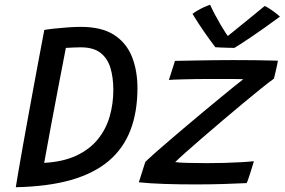

<svg xmlns="http://www.w3.org/2000/svg" viewBox="-20 -776 1202 811"><path d="M46.7 14.8Q50.5 -10.2 58.5 -56.2Q66.4 -102.3 76.9 -161.1Q87.4 -219.8 99.1 -283.7Q110.8 -347.6 122.1 -409.1Q133.4 -470.7 143.1 -522.1Q152.8 -573.6 159.2 -607.5Q165.6 -641.5 167.1 -649.5Q182.1 -652.2 208.9 -655.2Q235.7 -658.2 266 -660.3Q296.4 -662.5 321.6 -662.5Q409.8 -662.5 462.2 -628.4Q514.6 -594.2 537.6 -535.7Q560.6 -477.1 560.6 -403.9Q560.6 -303.3 531 -226.2Q501.5 -149.2 439.5 -96.4Q377.4 -43.7 280.1 -15.8Q182.7 12 46.7 14.8ZM166.6 -88Q247.8 -92.7 303.7 -119.2Q359.6 -145.8 393.9 -188.5Q428.2 -231.2 443.4 -284.5Q458.7 -337.8 458.7 -396.2Q458.7 -448.9 446.4 -489.4Q434.1 -529.9 404.2 -553Q374.4 -576.1 321.1 -576.1Q309.2 -576.1 290 -575.3Q270.7 -574.5 258.2 -573.7Q242.9 -494.6 226.9 -411.3Q210.9 -328 195.6 -245.8Q180.2 -163.7 166.6 -88ZM1021.8 -2.6Q979.9 -0.4 922.2 1.3Q864.4 3 804.4 3Q738.4 3 675.3 1Q612.3 -1.1 566.4 -6L593.9 -92.5Q608 -106.2 633.9 -129.2Q659.8 -152.2 693.7 -181Q727.5 -209.9 765 -241.7Q802.6 -273.6 840 -304.7Q877.4 -335.8 910.8 -363.2Q944.1 -390.6 969.4 -411.1Q994.8 -431.5 1007.6 -441.4Q1000.8 -441.9 985.4 -442.1Q969.9 -442.2 949.3 -442.3Q928.8 -442.3 906 -442.4Q883.2 -442.4 862.2 -442.4Q835 -442.4 806.6 -442Q778.2 -441.5 753.9 -440.9Q729.6 -440.2 713.2 -439.6Q696.8 -438.9 693.4 -438.2L719.1 -518.8Q731 -519 755.2 -519.5Q779.5 -519.9 812.4 -520.6Q845.4 -521.2 883.9 -521.7Q922.4 -522.2 963 -522.2Q1008.8 -522.2 1059 -521.7Q1109.2 -521.2 1153.8 -519.7Q1153.8 -517.2 1151.6 -507.1Q1149.4 -497 1146.6 -484Q1143.8 -471 1141 -459.8Q1138.3 -448.5 1137.1 -443.9Q1116.4 -429.1 1081.7 -401.2Q1046.9 -373.3 1004.7 -338.1Q962.4 -302.9 918.5 -265.6Q874.6 -228.3 834.6 -193.7Q794.6 -159 764.3 -132.2Q734.1 -105.4 720.1 -91.4Q732.9 -89.1 770.7 -88Q808.5 -86.9 851.9 -86.9Q889.5 -86.9 928.1 -87.9Q966.6 -88.9 999.3 -90.9Q1032.1 -92.8 1052.4 -95.1Q1051.2 -90.6 1047.2 -77.6Q1043.3 -64.6 1038.3 -48.9Q1033.3 -33.2 1028.8 -20.2Q1024.4 -7.2 1021.8 -2.6ZM1097.9 -750.6Q1106.9 -746.8 1116.9 -740.4Q1126.9 -734.1 1136.4 -727.1Q1145.8 -720.2 1152.8 -714.3Q1159.7 -708.4 1162.4 -705.7Q1128.4 -680.6 1097.8 -659Q1067.2 -637.4 1042 -620.3Q1016.8 -603.2 998.4 -591.3Q980 -579.5 970.1 -573.8Q958.4 -573.8 943 -574.2Q927.6 -574.7 913.4 -575.3Q899.1 -575.9 889.5 -576.5Q865.6 -608 841.8 -642.3Q818 -676.6 793.1 -717.4Q801.4 -723.9 813.9 -731.3Q826.5 -738.7 840.8 -745.3Q855.1 -751.9 867.6 -755.9Q876.4 -736.1 887.9 -714.4Q899.5 -692.8 911.1 -672.9Q922.6 -653.1 931.8 -639Q941.1 -624.9 945.3 -620.7H938.4Q951.8 -631.5 979.6 -654.1Q1007.4 -676.6 1039.5 -702.7Q1071.5 -728.8 1097.9 -750.6Z"/></svg>

Font: Grandstander Thin
Style: Italic
Weight: 100
Italic angle: -15°
Designer: Tyler Finck
Foundry: Etcetera Type Co
Version: Version 1.200